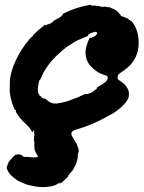

<svg xmlns="http://www.w3.org/2000/svg" viewBox="-20 -510 589 788"><path d="M349 -490Q353 -490 353 -489Q353 -488 354.5 -487.5Q356 -487 366 -487H375Q374 -487 374 -487Q374 -486 383 -485Q389 -485 389 -485L393 -483Q395 -483 395 -482.5Q395 -482 398 -482H400Q400 -482 404 -482Q408 -482 407 -483Q412 -483 419 -481Q420 -481 423 -480.5Q426 -480 428.5 -479.5Q431 -479 431 -479.5Q431 -480 427.5 -481Q424 -482 424 -482Q425 -482 436 -479H435Q432 -479 432 -479Q433 -479 436.5 -477Q440 -475 444 -474Q446 -473 448.5 -472Q451 -471 452.5 -470Q454 -469 454 -469Q454 -469 457 -467Q460 -465 460.5 -464Q461 -463 463 -462L464 -461Q464 -461 466.5 -458.5Q469 -456 471 -453.5Q473 -451 474 -450L475 -448Q476 -447 476 -446Q476 -444 484 -442Q485 -442 487 -441Q494 -438 495 -438Q496 -438 497 -437Q502 -433 504 -434Q504 -434 505 -433L510 -429Q510 -430 513 -427Q516 -424 517 -423H518L519 -424V-425L520 -424Q521 -422 523 -419Q534 -406 541 -386Q550 -360 549 -333Q549 -322 548 -314Q546 -299 542 -289Q537 -274 529 -262Q519 -246 505 -234Q492 -222 477 -213Q466 -206 464 -200Q463 -197 462.5 -192Q462 -187 463 -186Q465 -183 480 -173Q502 -157 508 -136Q509 -132 509 -125Q510 -115 506 -107Q504 -100 497 -91Q484 -74 460 -56Q449 -47 426 -35Q390 -15 360 -2Q350 2 347 3Q335 9 292 22Q280 26 276 30Q271 36 274 45Q276 50 283 62Q295 79 298 89Q306 112 302 116Q302 116 301 118Q299 126 299 134Q298 146 295 153Q294 157 292 163Q288 173 284 179Q282 183 279.5 187Q277 191 272 196Q259 210 259 214Q259 215 255.5 218.5Q252 222 252 222L241 232Q236 236 236 236Q236 236 240 235L243 234Q242 234 237 237Q232 240 227 242.5Q222 245 222 244Q222 244 225.5 241.5Q229 239 229 239Q225 239 217 244Q215 245 212 247Q208 250 201 252Q154 265 96 249Q90 247 89.5 247Q89 247 81 244Q55 235 36 219Q19 205 12 191Q8 184 7 176Q7 174 8 173.5Q9 173 10 170.5Q11 168 11 167Q11 164 12 164Q14 164 14 157Q14 156 15 156Q16 156 17 154Q18 152 18.5 152Q19 152 20 149.5Q21 147 21.5 147Q22 147 28 141Q30 140 30 139Q30 138 31 137L32 135L34 133L36 131L43 126Q46 124 47 124.5Q48 125 50 124Q52 123 55 124Q59 124 60 124H61H63L65 125Q66 125 66 125.5Q66 126 68 126L69 127Q70 128 70 128Q70 128 70 128Q71 128 74 131Q77 135 83 134Q92 133 102 135Q104 135 108 135.5Q112 136 116 136Q120 136 120 136H121Q122 136 124.5 136Q127 136 127 135.5Q127 135 129 135Q131 135 132 135Q140 134 131 124Q130 123 129.5 121Q129 119 127 116Q125 113 125 112Q124 109 123 108Q123 107 123 106Q123 105 122 103Q121 99 121 92Q121 74 121 73Q120 73 120.5 72Q121 71 120.5 70.5Q120 70 120 69Q120 68 119.5 67.5Q119 67 119 66L120 61V59V53Q119 54 120.5 48.5Q122 43 121 39V36L120 38Q120 39 120 37Q120 37 120 34Q121 27 119 25Q118 25 116.5 26.5Q115 28 114 31L112 34L111 30Q104 15 86 -1Q70 -15 58 -31Q57 -33 53.5 -38Q50 -43 47 -48Q44 -53 44 -54Q44 -54 45 -54Q46 -54 46 -55Q46 -59 42 -59Q41 -59 39 -63Q34 -73 31 -83Q29 -89 28 -93Q22 -112 20 -134Q20 -140 20 -155Q20 -170 20.5 -174Q21 -178 21 -184Q25 -219 43 -258Q66 -310 105 -354L110 -359L113 -360L114 -362Q113 -363 120 -370Q140 -390 163 -407L167 -410L166 -408Q166 -407 166 -406.5Q166 -406 167 -406Q168 -407 169.5 -407Q171 -407 173.5 -409Q176 -411 176 -410Q176 -409 181 -412Q184 -413 184 -412.5Q184 -412 187 -413.5Q190 -415 193 -417.5Q196 -420 198 -422Q204 -428 221 -436Q232 -442 231 -444Q231 -445 234 -446Q239 -448 238 -451Q237 -452 237 -453Q239 -454 263 -465Q306 -483 349 -490ZM374 -379Q370 -380 365 -378Q350 -374 348 -371Q347 -370 345 -369Q340 -366 340 -365Q340 -364 341 -364L342 -363L340 -362Q338 -361 335 -360Q332 -359 325 -356Q295 -344 283 -336Q282 -335 277 -332Q259 -321 252 -316Q237 -304 215 -284Q185 -256 165 -223Q155 -207 150 -194Q146 -183 144 -183Q141 -182 138 -165Q136 -158 136 -152V-146V-148V-150L135 -147Q135 -133 140 -122Q143 -117 145 -117Q145 -117 148 -114Q152 -108 156 -107Q159 -106 162 -105.5Q165 -105 165.5 -105Q166 -105 172 -100Q187 -87 198 -86Q202 -85 208.5 -85Q215 -85 218 -86Q236 -88 261 -96Q271 -100 276 -102Q296 -108 322 -121L328 -124H334Q340 -124 343 -125.5Q346 -127 347 -127Q349 -126 355 -130Q363 -134 365 -137Q366 -139 371 -141.5Q376 -144 377 -146Q378 -148 377.5 -149Q377 -150 378 -151Q379 -152 388 -157Q397 -162 401 -165Q416 -174 419 -181Q423 -188 422 -194Q421 -199 407 -203Q376 -212 350 -241Q335 -259 332 -282Q331 -286 331 -295Q331 -309 336 -324Q340 -340 348 -354L350 -356L351 -355Q352 -354 354 -354Q356 -354 358 -356.5Q360 -359 361 -358Q362 -357 366 -360Q368 -362 368 -361Q369 -360 375 -367Q379 -372 379 -374Q379 -376 377.5 -377Q376 -378 374 -379Z"/></svg>

Font: TT2020 Style B
Style: Italic
Weight: 400
Italic angle: -15°
Version: Version 0.2.000